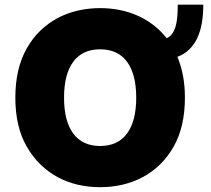

<svg xmlns="http://www.w3.org/2000/svg" viewBox="-20 -771 879 801"><path d="M91.3 -568.5Q115.4 -611.5 148.3 -643.1Q181.1 -674.7 220.5 -695.7Q259.9 -716.6 304.9 -726.9Q349.8 -737.2 397.7 -737.2Q440.3 -737.2 479.9 -729.2Q519.5 -721.2 555 -705.3Q590.6 -689.3 620.9 -665.8Q651.3 -642.4 675.4 -611.5Q689.3 -617.9 698.2 -630.1Q707 -642.4 712.4 -660.2Q717.7 -677.9 719.6 -700.8Q721.6 -723.7 721.6 -751.4H828.1Q828.1 -709.5 821.9 -674.2Q815.7 -638.8 802.6 -611.3Q789.4 -583.8 769 -564.3Q748.6 -544.7 720.2 -534.1Q735.1 -497.5 743.3 -455.6Q751.4 -413.7 751.4 -363.6Q751.4 -241.5 704.2 -159.1Q680 -116.5 647.4 -84.7Q614.7 -52.9 575.3 -32Q535.9 -11 491.1 -0.5Q446.4 9.9 397.7 9.9Q349.1 9.9 304.3 -0.5Q259.6 -11 220.3 -32.1Q181.1 -53.3 148.4 -85.2Q115.8 -117.2 91.3 -159.8Q44 -242.2 44 -363.6Q44 -485.1 91.3 -568.5ZM397.7 -161.9Q471.2 -161.9 509.8 -213.8Q548.3 -265.6 548.3 -363.6Q548.3 -461.6 509.8 -513.5Q471.2 -565.3 397.7 -565.3Q324.2 -565.3 285.7 -513.5Q247.2 -461.6 247.2 -363.6Q247.2 -265.6 285.7 -213.8Q324.2 -161.9 397.7 -161.9Z"/></svg>

Font: Inter P Black
Style: Regular
Weight: 900
Designer: Rasmus Andersson
Foundry: rsms
Version: Version 3.018;git-588b23468